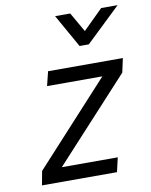

<svg xmlns="http://www.w3.org/2000/svg" viewBox="-83 -800 680 862"><g transform="rotate(-10 256.5 -369.0)"><path d="M355 -587H313L228 -738H297L348 -649L438 -738H513ZM138 -435 154 -500H495L481 -436L140 -65H395L380 0H38L50 -64L390 -435Z"/></g></svg>

Font: Titillium Web
Style: Italic
Weight: 400
Italic angle: -13°
Version: Version 1.002;PS 57.000;hotconv 1.0.70;makeotf.lib2.5.55311